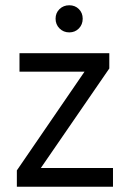

<svg xmlns="http://www.w3.org/2000/svg" viewBox="-20 -709 493 729"><path d="M409 0H44V-62L301 -437H54V-507H395V-449L135 -71H409ZM279.5 -674.5Q294 -660 294 -638Q294 -616 279.5 -601Q265 -586 243 -586Q221 -586 206 -601Q191 -616 191 -638Q191 -660 206 -674.5Q221 -689 243 -689Q265 -689 279.5 -674.5Z"/></svg>

Font: Hind Guntur
Style: Regular
Weight: 400
Designer: Manushi Parikh, Hitesh Malaviya
Foundry: Indian Type Foundry
Version: Version 1.002;PS 1.0;hotconv 1.0.86;makeotf.lib2.5.63406; tt